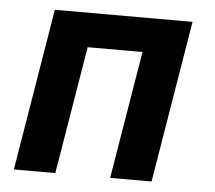

<svg xmlns="http://www.w3.org/2000/svg" viewBox="-43 -567 686 614"><g transform="rotate(5 300.0 -260.0)"><path d="M23 0 109 -520H551L465 0H332L400 -410H224L156 0Z"/></g></svg>

Font: Iosevka Aile Extrabold Oblique
Style: Regular
Weight: 800
Italic angle: -9°
Designer: Belleve Invis
Foundry: Belleve Invis
Version: Version 31.1.0; ttfautohint (v1.8.4)